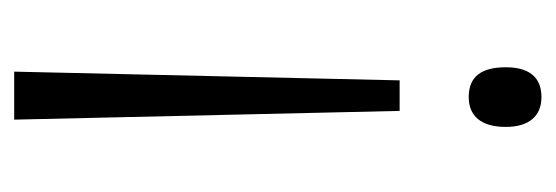

<svg xmlns="http://www.w3.org/2000/svg" viewBox="-270 -306 765 264"><g transform="rotate(90 112.0 -173.5)"><path d="M154 -487C154 -519 139 -536 113 -536C84 -536 72 -517 72 -487C72 -453 85 -436 113 -436C139 -436 154 -453 154 -487ZM90 -341 78 189H144L132 -341Z"/></g></svg>

Font: Noto Sans Thai Cond Light
Style: Regular
Weight: 300
Width: 3
Designer: Monotype Design Team
Foundry: Monotype Imaging Inc.
Version: Version 2.002